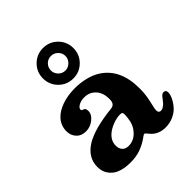

<svg xmlns="http://www.w3.org/2000/svg" viewBox="-210 -885 1026 1026"><g transform="rotate(-45 303.5 -372.0)"><path d="M98 -6Q74 -17 57 -41Q40 -65 40 -99Q40 -170 109 -213Q175 -253 313 -268Q343 -271 343 -308Q343 -320 341 -336Q335 -370 311.5 -391Q288 -412 254 -412Q229 -412 211 -402Q193 -392 193 -379Q193 -375 195.5 -373Q198 -371 204 -369Q212 -367 215 -361Q218 -355 218 -344Q218 -318 191 -297Q164 -276 133 -276Q98 -276 78 -297.5Q58 -319 58 -350Q58 -394 87 -425Q111 -451 154.5 -466.5Q198 -482 254 -482Q293 -482 332 -472.5Q371 -463 399 -445Q497 -383 497 -237Q497 -206 493.5 -182.5Q490 -159 483 -130Q476 -102 476 -91Q476 -81 480.5 -76Q485 -71 493 -71Q509 -71 527 -89Q533 -95 540 -104.5Q547 -114 552 -120Q562 -132 573 -132Q590 -132 590 -113Q590 -94 577 -70Q564 -46 547 -29Q530 -12 504 -1Q478 10 448 10Q421 10 399.5 0.5Q378 -9 364 -26Q360 -30 356 -35.5Q352 -41 348.5 -44Q345 -47 342 -47Q338 -47 329 -40Q297 -16 261.5 -3Q226 10 183 10Q134 10 98 -6ZM238 -60Q287 -60 319 -107Q332 -126 337 -150.5Q342 -175 342 -195Q342 -204 338.5 -208Q335 -212 325 -212Q299 -212 270 -201Q241 -190 222 -174Q190 -147 190 -110Q190 -87 202.5 -73.5Q215 -60 238 -60ZM169 -639Q169 -687 202.5 -720.5Q236 -754 284 -754Q332 -754 365.5 -720.5Q399 -687 399 -639Q399 -591 365.5 -557.5Q332 -524 284 -524Q236 -524 202.5 -557.5Q169 -591 169 -639ZM284 -584Q306 -584 322.5 -600.5Q339 -617 339 -639Q339 -662 322.5 -678Q306 -694 284 -694Q261 -694 245 -678Q229 -662 229 -639Q229 -617 245 -600.5Q261 -584 284 -584Z"/></g></svg>

Font: Raigarh
Style: Bold
Weight: 700
Designer: jaikishan Patel
Foundry: MagicType
Version: Version 1.000